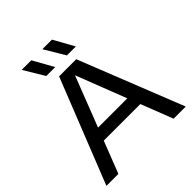

<svg xmlns="http://www.w3.org/2000/svg" viewBox="-248 -1114 1281 1281"><g transform="rotate(-45 392.0 -473.5)"><path d="M17.5 0 311 -740H472.5L766 0H651.5L563.5 -226H218.5L130.5 0ZM253 -314.5H529L391 -670ZM446.5 -802 360 -947H450.5L531 -802ZM252 -802 165 -947H255.5L336.5 -802Z"/></g></svg>

Font: Encode Sans Exp Md
Style: Regular
Weight: 500
Width: 7
Designer: Multiple Designers
Foundry: Impallari Type
Version: Version 3.002; ttfautohint (v1.8.3) -l 8 -r 50 -G 200 -x 14 